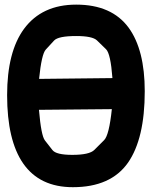

<svg xmlns="http://www.w3.org/2000/svg" viewBox="-20 -777 650 818"><path d="M82.5 -654.3Q10.3 -556.2 10.3 -371.6Q10.3 -178.7 79.1 -80.1Q149.4 20.5 290.5 20.5Q452.1 20.5 525.4 -84Q596.7 -186.5 596.7 -388.2Q596.7 -564.5 528.3 -658.7Q456.1 -757.3 304.7 -757.3Q158.7 -757.3 82.5 -654.3ZM456.5 -312Q444.8 -201.2 423.8 -180.2Q402.8 -159.2 381.8 -138.2Q360.8 -117.2 288.1 -117.2Q219.2 -117.2 203.4 -137.7Q187.5 -158.2 171.4 -178.7Q155.3 -199.2 146 -309.1ZM146.5 -440.9Q157.2 -546.4 175 -565.7Q192.9 -585 210.4 -604.2Q228 -623.5 304.7 -623.5Q374 -623.5 393.3 -604.7Q412.6 -585.9 431.9 -567.1Q451.2 -548.3 459 -444.3Z"/></svg>

Font: Comic Relief
Style: Bold
Weight: 700
Designer: Jeff Davis
Foundry: Loudifier
Version: Version 1.200; ttfautohint (v1.8.4.7-5d5b)